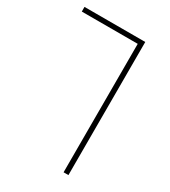

<svg xmlns="http://www.w3.org/2000/svg" viewBox="-176 -803 792 892"><g transform="rotate(30 219.5 -357.0)"><path d="M310 0H336V-714H10V-689H310Z"/></g></svg>

Font: Noto Sans Georgian Thin
Style: Regular
Weight: 100
Designer: Monotype Design Team, Akaki Razmadze
Foundry: Google LLC
Version: Version 2.005